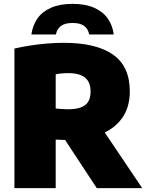

<svg xmlns="http://www.w3.org/2000/svg" viewBox="-20 -971 754 991"><path d="M54.5 0V-720.5Q91.5 -729 134.2 -735.8Q177 -742.5 221.5 -746.2Q266 -750 308.5 -750Q477 -750 563.5 -689Q650 -628 650 -499.5Q650 -417 610 -361.2Q570 -305.5 498 -277Q426 -248.5 329.5 -248.5Q313.5 -248.5 298.5 -249.2Q283.5 -250 267.5 -250.5V0ZM479.5 0 257 -338H486.5L714 0ZM334.5 -407Q389.5 -407 418.5 -428Q447.5 -449 447.5 -499.5Q447.5 -532 434.5 -552.8Q421.5 -573.5 396 -583.5Q370.5 -593.5 333.5 -593.5Q315.5 -593.5 298.8 -592Q282 -590.5 267.5 -587.5V-411Q278.5 -410 289.5 -409Q300.5 -408 311.8 -407.5Q323 -407 334.5 -407ZM142 -793Q148.5 -840.5 173.5 -876Q198.5 -911.5 243.8 -931.2Q289 -951 354.5 -951Q420.5 -951 465.5 -931.2Q510.5 -911.5 535.8 -876Q561 -840.5 567 -793H440.5Q434.5 -822.5 414 -837.5Q393.5 -852.5 354.5 -852.5Q316 -852.5 295.2 -837.5Q274.5 -822.5 268.5 -793Z"/></svg>

Font: Encode Sans Condensed Thin Black
Style: Regular
Weight: 900
Version: Version 3.002